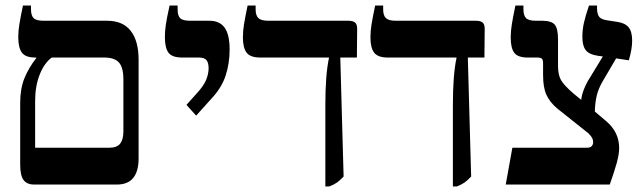

<svg xmlns="http://www.w3.org/2000/svg" viewBox="-20 -667 2327 694"><path d="M481 -451V-95Q481 0 403 0H103Q77 0 65 -16.5Q53 -33 53 -72V-296Q53 -346 68 -383.5Q83 -421 111 -457V-459H108Q72 -459 59 -477Q46 -495 46 -533Q46 -555 50 -579.5Q54 -604 63 -647H92V-634Q92 -611 101.5 -601.5Q111 -592 138 -592H367Q424 -592 452.5 -555.5Q481 -519 481 -451ZM426 -380Q426 -423 410 -441Q394 -459 357 -459H167Q140 -439 123.5 -397.5Q107 -356 107 -302V-133H375Q403 -133 414.5 -148Q426 -163 426 -192Z M654 -288 689 -327Q716 -356 725 -378Q734 -400 734 -420Q734 -440 726.5 -449.5Q719 -459 699 -459H639Q602 -459 589 -476.5Q576 -494 576 -533Q576 -555 579.5 -578.5Q583 -602 593 -647H622V-633Q622 -610 631.5 -601Q641 -592 668 -592H737Q774 -592 792 -567Q810 -542 810 -488Q810 -438 795.5 -393.5Q781 -349 742 -308L689 -249Z M1156 -288Q1156 -396 1169 -457V-459H921Q885 -459 871.5 -476.5Q858 -494 858 -532Q858 -555 862 -579.5Q866 -604 875 -647H904V-633Q904 -611 914 -601.5Q924 -592 950 -592H1239Q1256 -592 1263.5 -585.5Q1271 -579 1271 -563L1270 -459H1210L1222 -29Q1209 -15 1198.5 -7.5Q1188 0 1170 7H1156Z M1617 -288Q1617 -396 1630 -457V-459H1382Q1346 -459 1332.5 -476.5Q1319 -494 1319 -532Q1319 -555 1323 -579.5Q1327 -604 1336 -647H1365V-633Q1365 -611 1375 -601.5Q1385 -592 1411 -592H1700Q1717 -592 1724.5 -585.5Q1732 -579 1732 -563L1731 -459H1671L1683 -29Q1670 -15 1659.5 -7.5Q1649 0 1631 7H1617Z M2159 -374Q2143 -347 2137 -321.5Q2131 -296 2130 -264L2170 -230Q2218 -190 2218 -132Q2218 -109 2209 -77Q2200 -45 2184 0H1808L1832 -133H2102Q2113 -133 2118 -138Q2124 -144 2124 -153Q2124 -161 2120.5 -168Q2117 -175 2107 -185L1994 -275Q1967 -298 1955 -324.5Q1943 -351 1943 -396V-438Q1943 -451 1938.5 -455Q1934 -459 1922 -459H1888Q1852 -459 1839 -476Q1826 -493 1826 -532Q1826 -554 1830 -579Q1834 -604 1843 -647H1872V-633Q1872 -611 1881.5 -601.5Q1891 -592 1917 -592H1940Q1973 -592 1985 -578Q1997 -564 1997 -525V-429Q1997 -397 2007.5 -378Q2018 -359 2054 -328L2081 -306Q2082 -322 2091 -345Q2100 -368 2114 -389L2159 -463L2143 -465Q2109 -470 2097 -486Q2085 -502 2085 -533Q2085 -559 2090.5 -584Q2096 -609 2109 -647H2138V-638Q2138 -616 2146 -606Q2154 -596 2178 -593L2211 -588Q2239 -584 2252 -568.5Q2265 -553 2265 -520Q2265 -490 2253 -449L2207 -456Z"/></svg>

Font: Noto Serif Hebrew SemiBold
Style: Regular
Weight: 600
Designer: Monotype Design Team
Foundry: Monotype Imaging Inc.
Version: Version 1.000